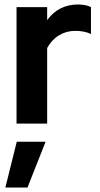

<svg xmlns="http://www.w3.org/2000/svg" viewBox="-20 -553 448 859"><path d="M54 0V-521H191V-463Q242 -533 330 -533Q368 -532 387 -521V-401Q356 -415 317 -415Q277 -415 244 -395Q211 -375 191 -338V0ZM4 286 55 81H184L103 286Z"/></svg>

Font: Red Hat Display
Style: Bold
Weight: 700
Designer: Pentagram, MCKL
Foundry: Pentagram, MCKL
Version: Version 1.023; ttfautohint (v1.8.3)